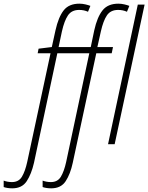

<svg xmlns="http://www.w3.org/2000/svg" viewBox="-149 -785 807 1045"><path d="M-82 240Q-96 240 -108.5 238Q-121 236 -129 233V198Q-108 206 -84 206Q-47 206 -29.5 176.5Q-12 147 -1 97L126 -495H56L61 -520L133 -529L153 -620Q169 -692 197.5 -728.5Q226 -765 283 -765Q300 -765 316.5 -761Q333 -757 343 -753L330 -721Q308 -731 282 -731Q241 -731 221 -701.5Q201 -672 188 -614L170 -529H345L364 -620Q380 -692 409 -728.5Q438 -765 495 -765Q512 -765 528.5 -761Q545 -757 555 -753L542 -721Q520 -731 494 -731Q453 -731 433 -701.5Q413 -672 400 -614L381 -529H466L459 -495H375L247 101Q234 162 208.5 201Q183 240 130 240Q116 240 103.5 238Q91 236 83 233V198Q104 206 128 206Q165 206 182.5 176.5Q200 147 211 97L337 -495H163L36 101Q22 162 -3.5 201Q-29 240 -82 240ZM439 0 601 -760H638L475 0Z"/></svg>

Font: Noto Sans Condensed ExtraLight
Style: Italic
Weight: 200
Width: 3
Italic angle: -12°
Designer: Monotype Design Team
Foundry: Monotype Imaging Inc.
Version: Version 2.013; ttfautohint (v1.8.4.7-5d5b)